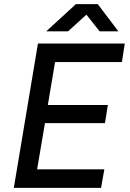

<svg xmlns="http://www.w3.org/2000/svg" viewBox="-20 -911 631 931"><path d="M47 0 164 -700H585L571 -610H247L212 -402H503L489 -314H198L160 -90H486L470 0ZM204 -759 348 -891H454L554 -759H463L399 -840L310 -759Z"/></svg>

Font: Figtree Medium
Style: Italic
Weight: 500
Italic angle: -9.5°
Foundry: Erik Kennedy
Version: Version 2.001; ttfautohint (v1.8.4.7-5d5b);gftools[0.9.27]